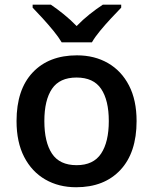

<svg xmlns="http://www.w3.org/2000/svg" viewBox="-20 -786 650 816"><path d="M560.5 -271.5Q560.5 -137.2 491.7 -63.7Q422.9 9.8 303.7 9.8Q229.5 9.8 172.4 -23.2Q115.2 -56.2 82.8 -118.9Q50.3 -181.6 50.3 -271.5Q50.3 -405.3 118.9 -478Q187.5 -550.8 307.1 -550.8Q381.8 -550.8 439 -517.8Q496.1 -484.9 528.3 -422.6Q560.5 -360.4 560.5 -271.5ZM168.5 -271.5Q168.5 -182.1 200.9 -133.1Q233.4 -84 305.7 -84Q377 -84 409.7 -133.3Q442.4 -182.6 442.4 -271.5Q442.4 -359.9 409.9 -408.2Q377.4 -456.5 305.2 -456.5Q233.4 -456.5 200.9 -408.4Q168.5 -360.4 168.5 -271.5ZM242.2 -606Q229 -628.4 206.8 -655.5Q184.6 -682.6 160.9 -708.5Q137.2 -734.4 118.7 -753.4V-766.1H196.3Q222.2 -748.5 251 -725.3Q279.8 -702.1 305.7 -675.3Q331.5 -702.1 361.1 -725.6Q390.6 -749 417 -766.1H495.1V-753.4Q476.6 -734.4 452.4 -708.5Q428.2 -682.6 405.8 -655.5Q383.3 -628.4 370.6 -606Z"/></svg>

Font: Open Sans SemiBold
Style: Regular
Weight: 600
Designer: Monotype Design Team
Foundry: Monotype Imaging Inc.
Version: Version 3.003; ttfautohint (v1.8.4)